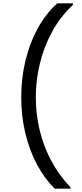

<svg xmlns="http://www.w3.org/2000/svg" viewBox="-20 -954 494 1160"><path d="M405.6 186H310.9Q247.3 123.2 202.2 37.6Q157.1 -48.1 132.7 -150.9Q108.3 -253.8 108.3 -366.4Q108.3 -479.1 133.1 -584.6Q157.8 -690.1 206.3 -779.7Q254.9 -869.2 326 -934H420.7V-925Q344.1 -852.9 294.5 -761.5Q244.8 -670.1 220.6 -569.1Q196.3 -468.1 196.3 -366.4Q196.3 -264.8 219.8 -167.2Q243.3 -69.6 290 17.9Q336.6 105.4 405.6 177Z"/></svg>

Font: Poppins Variable
Style: Regular
Weight: 100
Designer: Jonny Pinhorn
Foundry: Indian Type Foundry
Version: Version 6.000